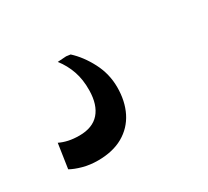

<svg xmlns="http://www.w3.org/2000/svg" viewBox="-64 -118 469 432"><g transform="rotate(-30 170.0 97.5)"><path d="M86 217Q65 217 47 212Q29 207 17.5 200.5L27 137Q37 142 49.8 144.8Q62.5 147.5 77.5 147.5Q112 147.5 129.5 127.5Q147 107.5 147.5 70.5Q148 42.5 140.2 20.2Q132.5 -2 118 -20.5L140.5 -22L151.5 -20.5Q173.5 -0.5 189.5 30.2Q205.5 61 205.5 95.5Q205.5 131.5 191.8 159Q178 186.5 151.2 201.8Q124.5 217 86 217Z"/></g></svg>

Font: Merriweather 36pt
Style: Italic
Weight: 400
Italic angle: -7.8°
Version: Version 2.101